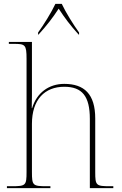

<svg xmlns="http://www.w3.org/2000/svg" viewBox="-20 -978 635 998"><path d="M178 -809V-798H180C225 -848 253 -884 285 -933C317 -884 344 -848 389 -798H391V-809C362 -849 322 -913 301 -958H268C247 -913 207 -849 178 -809ZM16 0H242V-10H223C150 -10 146 -14 146 -84V-334C146 -461 213 -527 314 -527C407 -527 447 -478 447 -360V0H569V-10H552C479 -10 475 -14 475 -84V-362C475 -489 418 -542 314 -542C234 -542 171 -496 147 -416H145C146 -454 146 -465 146 -482V-760H26V-750H51C111 -750 118 -746 118 -672V-84C118 -14 114 -10 41 -10H16Z"/></svg>

Font: Noto Serif Display Thin
Style: Regular
Weight: 100
Designer: Monotype Design Team
Foundry: Monotype Imaging Inc.
Version: Version 2.009